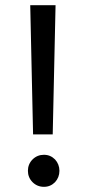

<svg xmlns="http://www.w3.org/2000/svg" viewBox="-20 -717 338 743"><path d="M97 -697C97 -697 108 -197 108 -197C108 -197 184 -197 184 -197C184 -197 195 -697 195 -697C195 -697 97 -697 97 -697ZM150 6C150 6 150 6 150 6C167 6 181 0 193 -12C204 -24 210 -39 210 -56C210 -56 210 -56 210 -56C210 -73 204 -88 193 -100C181 -112 167 -118 150 -118C150 -118 150 -118 150 -118C133 -118 118 -112 106 -100C94 -88 88 -73 88 -56C88 -56 88 -56 88 -56C88 -39 94 -24 106 -12C118 0 133 6 150 6Z"/></svg>

Font: Girnar Poppins
Style: Regular
Weight: 500
Designer: Ninad Kale (Devanagari), Jonny Pinhorn (Latin)
Foundry: Indian Type Foundry
Version: ""